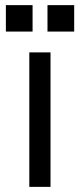

<svg xmlns="http://www.w3.org/2000/svg" viewBox="-20 -728 318 748"><path d="M176.8 -523.9V0H94.2V-523.9ZM106.9 -708V-605H2.9V-708ZM269 -708V-605H165V-708Z"/></svg>

Font: SolaimanLipiNormal
Style: Normal
Weight: 400
Designer: Solaiman Karim
Version: Version 1.6.1 ; ttfautohint (v1.5.65-e2d9)